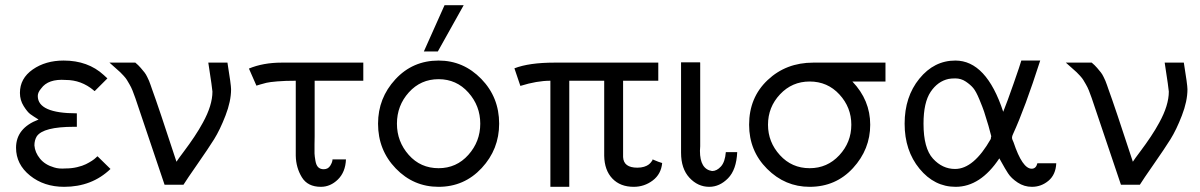

<svg xmlns="http://www.w3.org/2000/svg" viewBox="-20 -714 4639 742"><path d="M42 -143Q42 -219 129 -252Q108 -265 97 -273Q86 -281 71.5 -304Q57 -327 57 -355Q57 -411 106.5 -445.5Q156 -480 226 -480Q320 -480 381 -424L395 -411L346 -362L344 -363Q342 -364 342 -365Q294 -405 234 -405Q166 -410 139 -372Q126 -357 126 -343Q126 -276 277 -276V-224H266Q147 -224 122 -187Q113 -172 113 -152Q115 -125 134.5 -101Q154 -77 189 -67Q207 -61 233 -63Q257 -63 278 -68Q299 -73 312 -79.5Q325 -86 335 -92.5Q345 -99 350.5 -104.5Q356 -110 357 -110L407 -61Q335 8 228 8Q150 8 96 -35.5Q42 -79 42 -143Z M403 -472H503Q515 -462 524 -451.5Q533 -441 538.5 -434Q544 -427 549 -416.5Q554 -406 556 -401.5Q558 -397 562 -385.5Q566 -374 567 -371Q592 -303 662 -89Q669 -100 690.5 -128.5Q712 -157 731 -185.5Q750 -214 764 -240Q801 -307 801 -360Q801 -368 785 -472H859Q873 -386 873 -369Q873 -323 851.5 -267.5Q830 -212 807.5 -176Q785 -140 743.5 -80.5Q702 -21 689 0H616L503 -335Q497 -352 492 -364.5Q487 -377 480.5 -388Q474 -399 470.5 -405Q467 -411 458 -421Q449 -431 444.5 -435Q440 -439 425.5 -452Q411 -465 403 -472Z M942 -449Q997 -472 1069 -472H1384V-402H1196V-187Q1196 -183 1195.5 -157Q1195 -131 1195.5 -120.5Q1196 -110 1199 -92.5Q1202 -75 1210 -67.5Q1218 -60 1231 -60Q1248 -60 1256.5 -74Q1265 -88 1265 -98H1317Q1315 -49 1286 -20.5Q1257 8 1220 8Q1169 8 1146.5 -29Q1124 -66 1123 -112V-194V-402Q1082 -402 1052 -399.5Q1022 -397 1009.5 -394Q997 -391 985.5 -387.5Q974 -384 971 -383Z M1618 -515 1698 -694H1772L1672 -515ZM1441 -236Q1441 -335 1508 -407.5Q1575 -480 1675 -480Q1771 -480 1840 -409Q1909 -338 1909 -236Q1909 -137 1841.5 -64.5Q1774 8 1675 8Q1578 8 1509.5 -63Q1441 -134 1441 -236ZM1514 -236Q1514 -167 1559.5 -115.5Q1605 -64 1675 -64Q1744 -64 1790 -115.5Q1836 -167 1836 -236Q1836 -305 1790 -356.5Q1744 -408 1675 -408Q1606 -408 1560 -357Q1514 -306 1514 -236Z M1968 -450Q2025 -472 2123 -472H2524V-402H2388V-107Q2390 -66 2443 -66Q2458 -66 2469 -69.5Q2480 -73 2486 -77.5Q2492 -82 2495.5 -86.5Q2499 -91 2501 -94L2502 -98Q2527 -87 2539 -84Q2535 -41 2502.5 -16.5Q2470 8 2429 8Q2377 8 2346.5 -24Q2316 -56 2315 -112V-227V-402H2180V8H2107V-402Q2055 -402 1991 -382Z M2612 -124V-473H2685L2686 -472V-149Q2686 -145 2685.5 -139.5Q2685 -134 2685 -131Q2685 -60 2732 -53Q2750 -53 2766 -70.5Q2782 -88 2785 -126H2829Q2826 -58 2793.5 -25Q2761 8 2721 8Q2677 8 2644.5 -27Q2612 -62 2612 -124Z M2875 -232Q2875 -337 2946.5 -404.5Q3018 -472 3123 -472H3402V-399H3274Q3343 -327 3343 -232Q3343 -137 3276.5 -64.5Q3210 8 3109 8Q3014 8 2944.5 -61.5Q2875 -131 2875 -232ZM2948 -232Q2948 -165 2994 -114.5Q3040 -64 3109 -64Q3177 -64 3223.5 -114Q3270 -164 3270 -232Q3270 -299 3224 -349Q3178 -399 3109 -399Q3041 -399 2994.5 -349.5Q2948 -300 2948 -232Z M3672 -480Q3792 -480 3857 -282Q3872 -319 3897.5 -392Q3923 -465 3927 -480H4000Q3941 -296 3895 -196Q3891 -188 3891 -182Q3891 -176 3897 -164Q3931 -62 3967 -62Q3984 -62 3989 -83H4062Q4060 -39 4032 -15.5Q4004 8 3968 8Q3938 8 3913 -8.5Q3888 -25 3875.5 -44.5Q3863 -64 3853 -82.5Q3843 -101 3842 -102Q3769 8 3673 8Q3591 8 3533.5 -62Q3476 -132 3476 -236Q3476 -340 3533 -410Q3590 -480 3672 -480ZM3549 -236Q3549 -141 3585.5 -101Q3622 -61 3671 -61Q3743 -61 3809 -177Q3809 -178 3809.5 -182Q3810 -186 3811 -187Q3811 -188 3800 -228Q3788 -268 3783 -283Q3778 -298 3765 -329.5Q3752 -361 3741 -374Q3730 -387 3712 -399Q3694 -411 3672 -411Q3656 -411 3646 -409Q3604 -400 3576.5 -359Q3549 -318 3549 -236Z M4099 -472H4199Q4211 -462 4220 -451.5Q4229 -441 4234.5 -434Q4240 -427 4245 -416.5Q4250 -406 4252 -401.5Q4254 -397 4258 -385.5Q4262 -374 4263 -371Q4288 -303 4358 -89Q4365 -100 4386.5 -128.5Q4408 -157 4427 -185.5Q4446 -214 4460 -240Q4497 -307 4497 -360Q4497 -368 4481 -472H4555Q4569 -386 4569 -369Q4569 -323 4547.5 -267.5Q4526 -212 4503.5 -176Q4481 -140 4439.5 -80.5Q4398 -21 4385 0H4312L4199 -335Q4193 -352 4188 -364.5Q4183 -377 4176.5 -388Q4170 -399 4166.5 -405Q4163 -411 4154 -421Q4145 -431 4140.5 -435Q4136 -439 4121.5 -452Q4107 -465 4099 -472Z"/></svg>

Font: Coval
Style: ExtraLight
Weight: 250
Foundry: Context Ltd
Version: Version 001.000